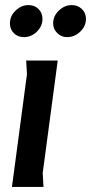

<svg xmlns="http://www.w3.org/2000/svg" viewBox="-20 -735 358 755"><path d="M151 0H27L86 -443L83 -497H207L148 -55ZM147 -661Q147 -632 125 -610.5Q103 -589 74 -589Q50 -589 34.5 -604.5Q19 -620 19 -643Q19 -672 41.5 -693.5Q64 -715 92 -715Q116 -715 131.5 -699.5Q147 -684 147 -661ZM318 -661Q318 -632 295.5 -610.5Q273 -589 244 -589Q221 -589 205 -605Q189 -621 189 -643Q189 -672 211.5 -693.5Q234 -715 262 -715Q286 -715 302 -699.5Q318 -684 318 -661Z"/></svg>

Font: Rosario
Style: Bold Italic
Weight: 700
Italic angle: -8.05°
Designer: Hector Gatti
Foundry: Omnibus Type
Version: Version 1.101; ttfautohint (v1.8.1.43-b0c9)